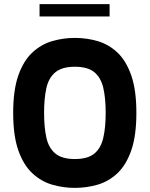

<svg xmlns="http://www.w3.org/2000/svg" viewBox="-20 -902 726 932"><path d="M343 10Q287 10 233.5 -5.5Q180 -21 137 -61Q94 -101 69 -172Q44 -243 44 -354Q44 -465 69 -536Q94 -607 137 -647Q180 -687 233.5 -702.5Q287 -718 343 -718Q402 -718 455.5 -702Q509 -686 551 -646Q593 -606 617.5 -535Q642 -464 642 -354Q642 -244 617.5 -173Q593 -102 551 -62Q509 -22 455.5 -6Q402 10 343 10ZM343 -130Q406 -130 438 -156.5Q470 -183 481.5 -233.5Q493 -284 493 -354Q493 -425 481.5 -475Q470 -525 438 -551.5Q406 -578 343 -578Q281 -578 248.5 -551Q216 -524 205 -474Q194 -424 194 -354Q194 -285 205 -234.5Q216 -184 248.5 -157Q281 -130 343 -130ZM172 -822V-882H512V-822Z"/></svg>

Font: Rowdies Light
Style: Regular
Weight: 300
Designer: Jaikishan Patel
Version: Version 1.000; ttfautohint (v1.8.3)